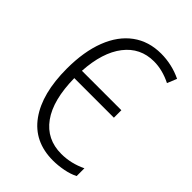

<svg xmlns="http://www.w3.org/2000/svg" viewBox="-215 -820 926 926"><g transform="rotate(45 248.0 -357.0)"><path d="M321 10Q192 10 123.5 -85.5Q55 -181 55 -351Q55 -467 87.5 -551Q120 -635 181 -679.5Q242 -724 326 -724Q362 -724 397.5 -716Q433 -708 466 -692L446 -643Q386 -673 328 -673Q235 -673 178.5 -600Q122 -527 114 -395H383V-344H113Q115 -196 171 -118.5Q227 -41 327 -41Q393 -41 455 -71V-18Q428 -4 391.5 3Q355 10 321 10Z"/></g></svg>

Font: Noto Sans Condensed Light
Style: Regular
Weight: 300
Width: 3
Designer: Monotype Design Team
Foundry: Monotype Imaging Inc.
Version: Version 2.013; ttfautohint (v1.8.4.7-5d5b)